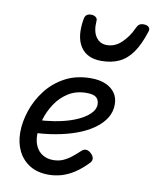

<svg xmlns="http://www.w3.org/2000/svg" viewBox="-94 -919 811 1009"><g transform="rotate(10 312.0 -414.5)"><path d="M234 19Q175 19 134 -6.5Q93 -32 71.5 -75.5Q50 -119 50 -175Q50 -230 70 -290.5Q90 -351 130 -403Q170 -455 229.5 -487Q289 -519 368 -519Q412 -519 444.5 -505.5Q477 -492 495.5 -466.5Q514 -441 514 -404Q514 -365 493.5 -332Q473 -299 436 -272.5Q399 -246 348 -227Q297 -208 235 -197Q173 -186 102 -184L122 -254Q172 -256 217.5 -263.5Q263 -271 301 -283.5Q339 -296 367 -313Q395 -330 410 -349Q425 -368 425 -388Q425 -414 409.5 -426.5Q394 -439 358 -439Q303 -439 262 -413.5Q221 -388 194 -347.5Q167 -307 153.5 -262Q140 -217 140 -178Q140 -142 153 -115.5Q166 -89 190 -75Q214 -61 244 -61Q274 -61 297 -71Q320 -81 341 -97.5Q362 -114 383 -134Q396 -146 409.5 -144Q423 -142 434 -131Q447 -119 449 -105.5Q451 -92 438 -79Q404 -44 371 -22.5Q338 -1 304 9Q270 19 234 19ZM403 -618Q327 -618 292.5 -670.5Q258 -723 275 -820Q278 -835 286.5 -841.5Q295 -848 311 -848Q326 -848 335.5 -840Q345 -832 343 -820Q339 -765 360 -735Q381 -705 418 -705Q462 -705 497 -739Q532 -773 551 -816Q559 -834 567.5 -840Q576 -846 591 -846Q609 -846 618 -837Q627 -828 622 -813Q599 -741 569 -698.5Q539 -656 498.5 -637Q458 -618 403 -618Z"/></g></svg>

Font: Playwrite BE VLG
Style: Regular
Weight: 400
Designer: Veronika Burian, José Scaglione
Foundry: TypeTogether
Version: Version 1.002